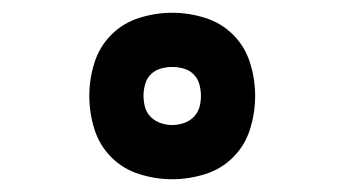

<svg xmlns="http://www.w3.org/2000/svg" viewBox="-20 -805 540 301"><path d="M250 -524Q224 -524 198.5 -532Q173 -540 154.5 -558.5Q136 -577 128 -602.5Q120 -628 120 -655Q120 -681 128 -706.5Q136 -732 154.5 -750.5Q173 -769 198.5 -777Q224 -785 250 -785Q276 -785 301.5 -777Q327 -769 345.5 -750.5Q364 -732 372 -706.5Q380 -681 380 -655Q380 -628 372 -602.5Q364 -577 345.5 -558.5Q327 -540 301.5 -532Q276 -524 250 -524ZM250 -609Q259 -609 268 -612Q277 -615 283.5 -621.5Q290 -628 292.5 -636.5Q295 -645 295 -655Q295 -664 292.5 -673Q290 -682 283.5 -688.5Q277 -695 268 -697.5Q259 -700 250 -700Q241 -700 232 -697.5Q223 -695 216.5 -688.5Q210 -682 207.5 -673Q205 -664 205 -655Q205 -645 207.5 -636.5Q210 -628 216.5 -621.5Q223 -615 232 -612Q241 -609 250 -609Z"/></svg>

Font: Iosevka Extrabold
Style: Regular
Weight: 800
Monospace: yes
Designer: Belleve Invis
Foundry: Belleve Invis
Version: Version 32.5.0; ttfautohint (v1.8.4)